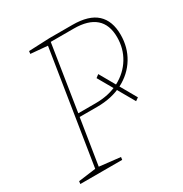

<svg xmlns="http://www.w3.org/2000/svg" viewBox="-162 -814 891 937"><g transform="rotate(-30 283.0 -346.0)"><path d="M460 -214 349 -408 366 -421 477 -226ZM282 -285H176L184 -292L141 -21L136 -29L260 -15L258 0H22L24 -15L130 -29L121 -21L224 -671L230 -663L128 -672L130 -687L248 -692H377Q469 -692 513 -651.5Q557 -611 557 -533Q557 -462 522.5 -405.5Q488 -349 426 -317Q364 -285 282 -285ZM374 -673H237L245 -680L185 -297L179 -304H284Q360 -304 416.5 -334Q473 -364 504.5 -415.5Q536 -467 536 -531Q536 -602 495 -637.5Q454 -673 374 -673Z"/></g></svg>

Font: Bitter Thin
Style: Italic
Weight: 100
Italic angle: -9°
Designer: Sol Matas, and Bitter project Authors
Foundry: Sol Matas
Version: Version 2.002